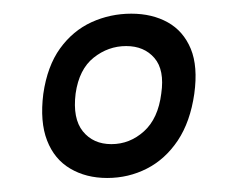

<svg xmlns="http://www.w3.org/2000/svg" viewBox="-20 -642 341 278"><path d="M42.7 -506.1Q48.5 -546.3 67 -571.9Q85.5 -597.5 112.6 -609.9Q139.7 -622.2 170.1 -622.2Q200.4 -622.2 223 -609.6Q245.5 -597 256.2 -571.4Q266.8 -545.8 261.3 -506.1Q255.5 -465.7 237.4 -438.5Q219.2 -411.4 192.7 -397.9Q166.1 -384.3 135.2 -384.3Q104.6 -384.3 81.7 -397.9Q58.7 -411.4 48.2 -438.5Q37.6 -465.7 42.7 -506.1ZM89.5 -506.6Q85 -470.4 100 -451.8Q115 -433.3 141.3 -433.3Q167.8 -433.3 188.4 -451.8Q209 -470.4 213.5 -506.6Q218.5 -540.7 203.6 -558Q188.7 -575.3 162.7 -575.3Q136.7 -575.3 115.6 -558.5Q94.5 -541.7 89.5 -506.6Z"/></svg>

Font: Genos Thin
Style: Italic
Weight: 100
Italic angle: -8°
Designer: Robert E. Leuschke
Foundry: Robert E. Leuschke
Version: Version 1.010